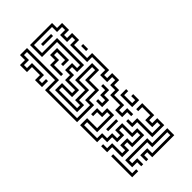

<svg xmlns="http://www.w3.org/2000/svg" viewBox="-223 -752 813 813"><g transform="rotate(-45 184.0 -345.0)"><path d="M229 -180V-204H199V-246H229V-306H259V-336H289V-354H259V-396H289V-474H259V-576H289V-594H259V-636H289V-654H259V-684H151V-636H241V-474H199V-504H181V-474H151V-414H109V-474H91V-366H109V-396H169V-456H271V-414H211V-354H151V-324H49V-516H109V-684H91V-654H61V-636H91V-564H61V-546H85V-534H49V-576H79V-624H49V-666H79V-696H121V-504H61V-336H139V-366H199V-426H259V-444H181V-384H121V-354H79V-486H121V-426H139V-486H169V-516H211V-486H229V-624H139V-696H271V-666H301V-624H271V-606H301V-564H271V-486H301V-384H271V-366H301V-324H271V-294H241V-234H211V-216H241V-180ZM175 -654V-666H235V-654ZM139 -510V-576H169V-606H211V-534H175V-546H199V-594H181V-564H151V-510ZM289 -510V-540H301V-510ZM169 -294V-330H181V-306H199V-336H229V-360H241V-324H211V-294ZM79 -84V-144H49V-180H61V-156H91V-96H109V-126H151V-96H199V-114H169V-174H151V-144H109V-174H79V-204H49V-306H91V-246H169V-264H139V-294H115V-306H151V-276H181V-234H79V-294H61V-216H91V-186H121V-156H139V-186H181V-126H211V-84H139V-114H121V-84ZM259 -204V-276H295V-264H271V-216H289V-240H301V-204ZM115 -204V-216H175V-204ZM229 -54V-144H199V-180H211V-156H241V-66H289V-84H259V-126H289V-174H265V-186H301V-114H271V-96H301V-54ZM49 6V-120H61V-6H85V6ZM169 6V-24H151V0H139V-36H181V-6H289V-24H199V-54H91V-36H121V0H109V-24H79V-66H211V-36H301V6Z"/></g></svg>

Font: Rubik Maze
Style: Regular
Weight: 400
Designer: Hubert and Fischer, NaN
Foundry: Hubert and Fischer, NaN
Version: Version 2.200